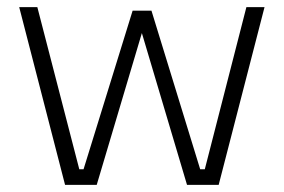

<svg xmlns="http://www.w3.org/2000/svg" viewBox="-20 -520 798 540"><path d="M34 -500H85L203 -44H215L353 -490H406L543 -44H556L673 -500H724L595 0H506L379 -427L252 0H163Z"/></svg>

Font: TitilliumText
Style: Light
Weight: 300
Designer: Accademia di Belle Arti di Urbino and others
Foundry: Accademia di Belle Arti di Urbino and others.
Version: Version 60.001